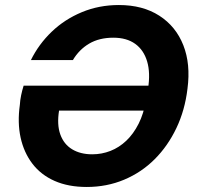

<svg xmlns="http://www.w3.org/2000/svg" viewBox="-20 -732 795 764"><path d="M325 12Q252 12 197.5 -12Q143 -36 109 -80.5Q75 -125 62 -184.5Q49 -244 59 -315Q60 -333 64 -352.5Q68 -372 74 -391H610L592 -292H215Q206 -236 220 -197Q234 -158 267 -138Q300 -118 347 -118Q385 -118 419.5 -131.5Q454 -145 482.5 -172Q511 -199 531.5 -239.5Q552 -280 561 -334L569 -379Q579 -442 565.5 -487.5Q552 -533 518 -557.5Q484 -582 431 -582Q375 -582 335 -558.5Q295 -535 270 -493H103Q134 -556 185.5 -605.5Q237 -655 305.5 -683.5Q374 -712 453 -712Q548 -712 614 -669.5Q680 -627 709.5 -552Q739 -477 726 -379Q716 -294 682 -222.5Q648 -151 595.5 -98.5Q543 -46 474 -17Q405 12 325 12Z"/></svg>

Font: DM Sans 11pt
Style: Bold Italic
Weight: 700
Italic angle: -10°
Version: Version 4.004;gftools[0.9.30]